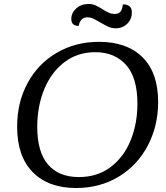

<svg xmlns="http://www.w3.org/2000/svg" viewBox="-20 -929 832 964"><path d="M66 -293Q66 -415 118.5 -512Q171 -609 265 -664Q359 -719 478 -719Q617 -719 695.5 -641.5Q774 -564 774 -417Q774 -297 722 -198Q670 -99 576 -42Q482 15 362 15Q223 15 144.5 -64.5Q66 -144 66 -293ZM670 -408Q670 -539 613 -603Q556 -667 458 -667Q369 -667 303 -616.5Q237 -566 202 -480.5Q167 -395 167 -292Q167 -166 221 -103Q275 -40 376 -40Q470 -40 536.5 -91Q603 -142 636.5 -226Q670 -310 670 -408ZM484 -816Q460 -830 447 -836Q434 -842 419 -842Q383 -842 375 -799Q338 -799 338 -834Q338 -864 362.5 -886.5Q387 -909 424 -909Q445 -909 460 -902Q475 -895 496 -882Q513 -871 526.5 -865Q540 -859 556 -859Q576 -859 585 -870.5Q594 -882 597 -907Q620 -907 631 -897Q642 -887 642 -866Q642 -833 619 -810Q596 -787 561 -787Q541 -787 524.5 -794.5Q508 -802 484 -816Z"/></svg>

Font: Charmonman
Style: Bold
Weight: 700
Designer: Ekaluck Peanpanawate
Foundry: Cadson Demak Co.,Ltd.
Version: Version 1.000; ttfautohint (v1.6)